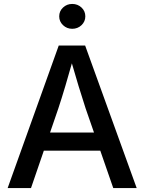

<svg xmlns="http://www.w3.org/2000/svg" viewBox="-20 -960 737 980"><path d="M19 0 279.8 -727.5H414.6L677.7 0H558.1L417 -406.7Q400.4 -457 380.6 -522.2Q360.8 -587.4 334 -680.2H359.4Q333 -586.9 313.5 -521Q293.9 -455.1 277.8 -406.7L138.2 0ZM161.6 -190.9V-283.7H535.2V-190.9ZM348.6 -813Q321.3 -813 301.8 -831.5Q282.2 -850.1 282.2 -876.5Q282.2 -903.3 301.8 -921.6Q321.3 -939.9 348.6 -939.9Q376.5 -939.9 396 -921.6Q415.5 -903.3 415.5 -876.5Q415.5 -850.1 396 -831.5Q376.5 -813 348.6 -813Z"/></svg>

Font: Inter 20pt Medium
Style: Regular
Weight: 500
Version: Version 4.001;git-66647c0bb